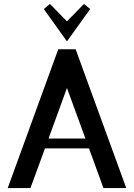

<svg xmlns="http://www.w3.org/2000/svg" viewBox="-20 -949 674 969"><path d="M19 0ZM201.2 -740.2ZM317.9 -740.2 201.2 -903.3 231.9 -929.2 317.9 -841.3 403.8 -929.2 435.1 -903.3ZM361.8 -700.2 617.2 0H502L429.2 -200.2H207L133.8 0H19L273.9 -700.2ZM317.9 -504.9 225.1 -250H411.1Z"/></svg>

Font: Pfennig
Style: Bold
Weight: 700
Version: Version 20120410 ; ttfautohint (v0.8)